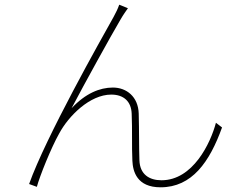

<svg xmlns="http://www.w3.org/2000/svg" viewBox="-20 -783 1040 818"><path d="M525 -748 488 -763C482 -746 475 -731 464 -711C411 -616 175 -199 104 1L137 13C149 -32 198 -154 232 -214C272 -289 363 -380 454 -380C508 -380 539 -350 541 -299C544 -231 541 -159 544 -98C546 -53 563 15 664 15C798 15 873 -93 926 -240L900 -260C877 -173 802 -15 668 -15C616 -15 576 -40 574 -100C572 -154 573 -227 571 -299C569 -371 519 -410 461 -410C405 -410 344 -385 285 -322C339 -425 454 -633 493 -699C505 -720 518 -738 525 -748Z"/></svg>

Font: Noto Sans CJK Thin
Style: Regular
Weight: 100
Designer: Ryoko NISHIZUKA (kana & ideographs); Paul D. Hunt (Latin, Greek & Cyrillic); Wenlong ZHANG (bopomofo); Sandoll Communica
Foundry: Adobe Systems Incorporated
Version: Version 1.000;PS 1;hotconv 1.0.78;makeotf.lib2.5.61930